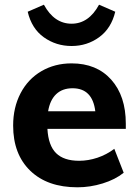

<svg xmlns="http://www.w3.org/2000/svg" viewBox="-20 -790 590 818"><path d="M516 -241H182Q186 -170 219 -137.5Q252 -105 317 -105Q356 -105 395 -118Q434 -131 467 -156L507 -54Q471 -25 417.5 -8.5Q364 8 310 8Q182 8 109 -62.5Q36 -133 36 -255Q36 -332 67.5 -392.5Q99 -453 156 -486.5Q213 -520 285 -520Q392 -520 454 -450.5Q516 -381 516 -263ZM185 -316H386Q374 -414 289 -414Q246 -414 219.5 -389Q193 -364 185 -316ZM98 -740 167 -770Q211 -689 285 -689Q358 -689 402 -770L471 -740Q454 -669 402.5 -631.5Q351 -594 285 -594Q219 -594 167 -631Q115 -668 98 -740Z"/></svg>

Font: Muli ExtraBold
Style: Regular
Weight: 800
Designer: Vernon Adams
Foundry: Vernon Adams
Version: Version 2.000